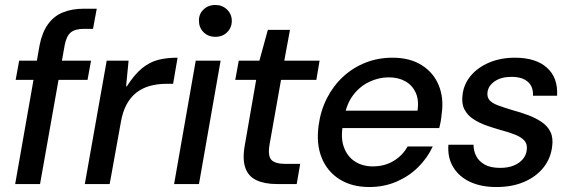

<svg xmlns="http://www.w3.org/2000/svg" viewBox="-20 -740 2285 772"><path d="M41 0 139 -557Q149 -609 172.5 -642Q196 -675 232.5 -690Q269 -705 318 -705H369L354 -624H318Q282 -624 264.5 -609.5Q247 -595 240 -558L141 0ZM43 -419 57 -496H346L332 -419Z M321 0 409 -496H497L487 -393H490Q521 -441 551 -465.5Q581 -490 615 -499Q649 -508 694 -508L676 -403H649Q612 -403 581 -394Q550 -385 527 -366.5Q504 -348 488.5 -319Q473 -290 466 -249L421 0Z M680 0 767 -496H867L780 0ZM846 -592Q817 -592 798.5 -610.5Q780 -629 780 -656Q779 -683 798 -701.5Q817 -720 846 -720Q874 -720 893 -701.5Q912 -683 912 -656Q912 -629 893.5 -610.5Q875 -592 846 -592Z M1093 0Q1044 0 1011 -15.5Q978 -31 966 -66.5Q954 -102 965 -160L1010 -419H926L940 -496H1023L1057 -620H1146L1123 -496H1265L1252 -419H1110L1064 -160Q1056 -114 1071 -97.5Q1086 -81 1129 -81H1187L1173 0Z M1465 12Q1395 12 1345.5 -19Q1296 -50 1273.5 -105.5Q1251 -161 1261 -235Q1269 -295 1294.5 -345Q1320 -395 1359.5 -431.5Q1399 -468 1449.5 -488Q1500 -508 1558 -508Q1629 -508 1676.5 -477.5Q1724 -447 1744.5 -396Q1765 -345 1756 -283Q1755 -270 1752.5 -255Q1750 -240 1746 -225H1332L1344 -295H1659Q1665 -338 1651.5 -367.5Q1638 -397 1610 -413Q1582 -429 1543 -429Q1503 -429 1465 -411Q1427 -393 1400 -357.5Q1373 -322 1364 -267L1359 -239Q1349 -185 1363 -147.5Q1377 -110 1407.5 -90.5Q1438 -71 1479 -71Q1526 -71 1562 -92.5Q1598 -114 1619 -151H1720Q1698 -104 1661 -67.5Q1624 -31 1574 -9.5Q1524 12 1465 12Z M1976 12Q1914 12 1869.5 -9Q1825 -30 1802 -68.5Q1779 -107 1783 -158H1884Q1884 -134 1894.5 -113Q1905 -92 1928.5 -78.5Q1952 -65 1991 -65Q2023 -65 2046 -74.5Q2069 -84 2082.5 -100.5Q2096 -117 2098 -137Q2101 -160 2089 -174Q2077 -188 2052.5 -198Q2028 -208 1994 -217Q1965 -225 1935.5 -235.5Q1906 -246 1882.5 -261.5Q1859 -277 1847 -301Q1835 -325 1840 -360Q1845 -402 1873 -435.5Q1901 -469 1947 -488.5Q1993 -508 2051 -508Q2134 -508 2179 -468Q2224 -428 2220 -355H2123Q2125 -391 2102.5 -411Q2080 -431 2037 -431Q1995 -431 1969 -413Q1943 -395 1940 -368Q1938 -349 1948.5 -337Q1959 -325 1982 -316.5Q2005 -308 2041 -297Q2075 -288 2105 -276.5Q2135 -265 2158.5 -249Q2182 -233 2193.5 -209Q2205 -185 2200 -150Q2194 -102 2164.5 -65.5Q2135 -29 2087 -8.5Q2039 12 1976 12Z"/></svg>

Font: DM Sans 36pt Medium
Style: Italic
Weight: 500
Italic angle: -10°
Designer: Colophon Foundry, Jonny Pinhorn
Foundry: Colophon Foundry
Version: Version 4.004;gftools[0.9.30]